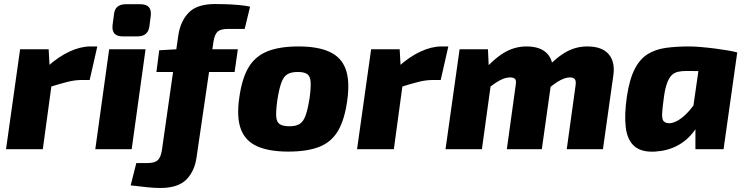

<svg xmlns="http://www.w3.org/2000/svg" viewBox="-20 -742 3711 955"><path d="M222 -497 228 -388 244 -375 193 0H10L80 -497ZM464 -511 426 -344H384Q353 -344 316.5 -335Q280 -326 223 -308L216 -411Q272 -461 326.5 -486Q381 -511 430 -511Z M704 -497 635 0H454L523 -497ZM678 -721Q707 -721 720 -707Q733 -693 730 -664L723 -611Q717 -561 663 -561H591Q533 -561 540 -618L547 -671Q552 -721 606 -721Z M1050 -722Q1072 -722 1104 -721Q1136 -720 1168.5 -717Q1201 -714 1224 -709L1197 -598H1113Q1078 -598 1063 -585Q1048 -572 1042 -536L958 38Q949 108 907.5 150.5Q866 193 777 193Q749 193 714 189.5Q679 186 630 180L658 69H713Q749 69 764 55.5Q779 42 785 7L867 -567Q878 -638 919.5 -680Q961 -722 1050 -722ZM1163 -497 1147 -384H758L772 -492L859 -497Z M1465 -511Q1561 -511 1619.5 -484Q1678 -457 1699.5 -398Q1721 -339 1707 -241Q1694 -147 1661.5 -91.5Q1629 -36 1569 -12Q1509 12 1414 12Q1319 12 1260 -14Q1201 -40 1178.5 -98.5Q1156 -157 1170 -255Q1183 -350 1215.5 -405.5Q1248 -461 1308.5 -486Q1369 -511 1465 -511ZM1462 -384Q1429 -384 1410 -373Q1391 -362 1379.5 -331Q1368 -300 1359 -241Q1352 -189 1354 -161.5Q1356 -134 1372 -124Q1388 -114 1420 -114Q1452 -114 1470.5 -125.5Q1489 -137 1500 -167.5Q1511 -198 1520 -255Q1527 -308 1525 -335.5Q1523 -363 1508 -373.5Q1493 -384 1462 -384Z M1968 -497 1974 -388 1990 -375 1939 0H1756L1826 -497ZM2210 -511 2172 -344H2130Q2099 -344 2062.5 -335Q2026 -326 1969 -308L1962 -411Q2018 -461 2072.5 -486Q2127 -511 2176 -511Z M2407 -497 2412 -390 2429 -377 2377 0H2196L2266 -497ZM2599 -511Q2670 -511 2703.5 -473.5Q2737 -436 2727 -369L2675 0H2501L2545 -318Q2549 -341 2542 -349Q2535 -357 2517 -357Q2503 -357 2486.5 -351.5Q2470 -346 2448.5 -332Q2427 -318 2397 -294L2369 -374Q2432 -446 2485 -478.5Q2538 -511 2599 -511ZM2901 -511Q2974 -511 3007 -473Q3040 -435 3031 -369L2979 0H2799L2843 -318Q2846 -342 2838 -349.5Q2830 -357 2815 -357Q2802 -357 2786 -351.5Q2770 -346 2749 -332.5Q2728 -319 2700 -294L2671 -374Q2734 -446 2787 -478.5Q2840 -511 2901 -511Z M3407 -511Q3433 -511 3467.5 -508Q3502 -505 3537 -500.5Q3572 -496 3601.5 -491Q3631 -486 3647 -481L3513 -387Q3481 -388 3453 -388.5Q3425 -389 3393 -389Q3369 -389 3351 -384.5Q3333 -380 3320.5 -367.5Q3308 -355 3298.5 -330Q3289 -305 3283 -264Q3275 -208 3273.5 -178.5Q3272 -149 3281 -139Q3290 -129 3312 -129Q3335 -131 3361 -148.5Q3387 -166 3411.5 -195Q3436 -224 3456 -259L3486 -206Q3469 -140 3434 -92Q3399 -44 3350 -18Q3301 8 3239 12Q3170 16 3135 -15Q3100 -46 3092.5 -108.5Q3085 -171 3098 -261Q3111 -348 3137 -398.5Q3163 -449 3202 -473Q3241 -497 3292.5 -504Q3344 -511 3407 -511ZM3469 -495 3647 -481 3579 0H3439V-110L3416 -125Z"/></svg>

Font: Exo 2 ExtraBold
Style: Italic
Weight: 800
Italic angle: -8°
Designer: Natanael Gama
Foundry: Natanael Gama
Version: Version 2.010